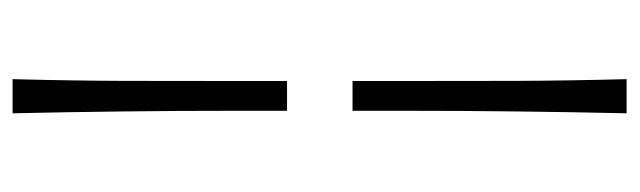

<svg xmlns="http://www.w3.org/2000/svg" viewBox="-372 -475 1006 302"><g transform="rotate(90 131.0 -324.0)"><path d="M104.5 159.2H158.2Q156.2 67.9 155.3 -13.9Q154.3 -95.7 154.3 -178.7V-272.5H107.4V-178.7Q107.4 -95.7 107.2 -13.9Q106.9 67.9 104.5 159.2ZM107.4 -375.5H154.3V-468.8Q154.3 -551.8 155.3 -633.5Q156.2 -715.3 158.2 -806.6H104.5Q106.9 -715.3 107.2 -633.5Q107.4 -551.8 107.4 -468.8Z"/></g></svg>

Font: Pinar-VF-FD
Style: Regular
Weight: 300
Designer: Amin Abedi
Version: Version 3.0